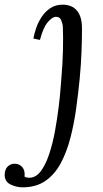

<svg xmlns="http://www.w3.org/2000/svg" viewBox="-124 -531 441 822"><path d="M144 -511Q184 -511 205.5 -485.5Q227 -460 227 -409Q227 -368 225 -311Q223 -254 217 -192Q211 -131 202 -66Q193 -1 177.5 59Q162 119 136.5 167Q111 215 71 243Q31 271 -28 271Q-53 271 -78.5 259Q-104 247 -104 217Q-104 205 -99.5 194.5Q-95 184 -85 177Q-75 170 -61 170Q-41 170 -28.5 184.5Q-16 199 -19 225Q-11 230 1 230Q30 230 51 201.5Q72 173 87 127.5Q102 82 111.5 29.5Q121 -23 127 -71.5Q133 -120 135.5 -155Q138 -190 139 -200Q144 -256 145.5 -314.5Q147 -373 145 -417Q144 -431 137.5 -445.5Q131 -460 114 -459Q99 -458 80 -435.5Q61 -413 47 -360L19 -366Q22 -384 30 -408.5Q38 -433 53 -456.5Q68 -480 90.5 -495.5Q113 -511 144 -511Z"/></svg>

Font: Lora Italic
Style: Italic
Weight: 400
Italic angle: -3°
Designer: Olga Karpushina, Alexei Vanyashin (Cyrillic)
Foundry: Cyreal
Version: Version 2.210; ttfautohint (v1.8.1.43-b0c9)